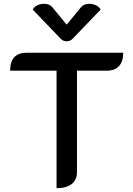

<svg xmlns="http://www.w3.org/2000/svg" viewBox="-20 -976 698 1005"><path d="M276 -606H33Q33 -700 120 -700H625Q625 -654 603 -630Q581 -606 538 -606H383V-76Q383 -35 355.5 -13Q328 9 276 9ZM404 -938Q418 -956 448 -956Q466 -956 482 -948.5Q498 -941 507 -926L362 -775Q349 -760 329 -760Q309 -760 296 -775L151 -926Q160 -941 176 -948.5Q192 -956 210 -956Q240 -956 254 -938L329 -847Z"/></svg>

Font: K2D Medium
Style: Regular
Weight: 500
Designer: Katatrad Aksorn Co.,Ltd.
Foundry: Cadson Demak Co.,Ltd.
Version: Version 1.000; ttfautohint (v1.6)